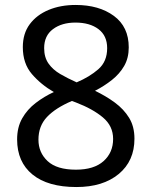

<svg xmlns="http://www.w3.org/2000/svg" viewBox="-20 -744 612 774"><path d="M285 -724Q379 -724 439 -680Q499 -636 499 -553Q499 -510 480.5 -478Q462 -446 431 -421.5Q400 -397 363 -378Q407 -357 443 -330.5Q479 -304 500.5 -269Q522 -234 522 -185Q522 -95 458.5 -42.5Q395 10 288 10Q173 10 111 -40.5Q49 -91 49 -182Q49 -231 69.5 -267Q90 -303 124 -329Q158 -355 197 -373Q145 -403 108.5 -445.5Q72 -488 72 -554Q72 -609 100 -646.5Q128 -684 176 -704Q224 -724 285 -724ZM284 -653Q229 -653 193.5 -626.5Q158 -600 158 -550Q158 -513 175.5 -488Q193 -463 223 -445.5Q253 -428 289 -412Q341 -434 376.5 -465Q412 -496 412 -550Q412 -600 377 -626.5Q342 -653 284 -653ZM135 -181Q135 -129 172 -94.5Q209 -60 286 -60Q359 -60 397.5 -94.5Q436 -129 436 -184Q436 -236 395 -270.5Q354 -305 286 -331L270 -337Q204 -309 169.5 -272.5Q135 -236 135 -181Z"/></svg>

Font: Noto Sans Old South Arabian
Style: Regular
Weight: 400
Designer: Monotype Design Team
Foundry: Monotype Imaging Inc.
Version: Version 2.001; ttfautohint (v1.8.4.7-5d5b)